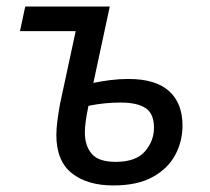

<svg xmlns="http://www.w3.org/2000/svg" viewBox="-20 -556 640 586"><path d="M326 10Q246 10 199 -27.5Q152 -65 152 -144Q152 -164 155.5 -190Q159 -216 163 -238L211 -461H41L57 -536H315L265 -303Q289 -308 316.5 -311.5Q344 -315 372 -315Q455 -315 496 -278Q537 -241 537 -173Q537 -124 514.5 -82.5Q492 -41 445.5 -15.5Q399 10 326 10ZM333 -62Q395 -62 422.5 -94Q450 -126 450 -166Q450 -209 424.5 -226Q399 -243 348 -243Q323 -243 298.5 -240.5Q274 -238 250 -233Q244 -204 241.5 -185Q239 -166 239 -152Q239 -111 260 -86.5Q281 -62 333 -62Z"/></svg>

Font: Noto IKEA Latin
Style: Italic
Weight: 400
Italic angle: -12°
Designer: Monotype Design Team
Foundry: Monotype Imaging Inc.
Version: Version 1.0